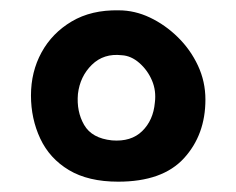

<svg xmlns="http://www.w3.org/2000/svg" viewBox="-20 -679 458 372"><path d="M209 -327Q151 -327 113.5 -349.5Q76 -372 58 -410.5Q40 -449 40 -494Q40 -540 60.5 -577.5Q81 -615 119 -637.5Q157 -660 210 -659Q241 -659 270.5 -645Q300 -631 324.5 -607Q349 -583 363.5 -552Q378 -521 378 -486Q378 -418 336.5 -372.5Q295 -327 209 -327ZM197 -407Q234 -404 255.5 -425Q277 -446 280 -480Q283 -503 274.5 -523Q266 -543 250 -557Q234 -571 216 -572Q181 -576 158 -553.5Q135 -531 131 -497Q128 -463 143 -437Q158 -411 197 -407Z"/></svg>

Font: Sour Gummy Black Medium
Style: Regular
Weight: 500
Version: Version 1.000